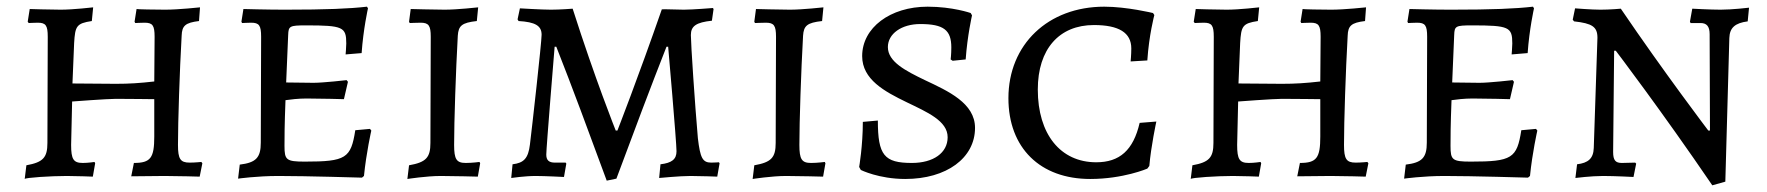

<svg xmlns="http://www.w3.org/2000/svg" viewBox="-20 -527 5293 575"><path d="M54 9C56 5 132 0 180 0C210 0 258 2 258 2L265 -38L263 -42C263 -42 244 -39 228 -39C200 -39 193 -50 193 -93L196 -223C196 -223 301 -231 327 -231C362 -231 442 -230 442 -230V-118C442 -54 431 -39 381 -39L373 1L473 0C513 0 578 2 578 2L586 -38L583 -42C583 -42 564 -40 548 -40C520 -40 513 -51 513 -93C513 -163 518 -314 524 -420C525 -450 535 -459 576 -464L579 -505C579 -505 514 -498 475 -498C447 -498 389 -499 389 -500L383 -462L385 -458C385 -458 403 -459 413 -459C437 -459 443 -451 443 -417L442 -283C398 -278 367 -276 327 -276L197 -277L202 -398C205 -449 209 -457 255 -464L259 -505C259 -505 199 -498 162 -498C130 -498 69 -500 69 -500L63 -462L66 -458C66 -458 83 -459 93 -459C117 -459 123 -451 123 -417L122 -99C122 -55 109 -41 59 -32Z M693 8C693 8 749 0 814 0C898 0 1064 5 1064 5L1070 0C1077 -70 1092 -136 1092 -136L1088 -141L1044 -137C1031 -53 1016 -43 893 -43C837 -43 832 -48 832 -90C832 -115 832 -151 835 -227C849 -229 873 -232 898 -232C941 -232 1010 -230 1010 -230L1022 -282L1018 -287C1018 -287 948 -279 919 -279L837 -280L843 -422C844 -449 847 -451 897 -451C1007 -451 1017 -446 1017 -397C1017 -386 1015 -364 1015 -364L1063 -368C1068 -440 1082 -502 1082 -502L1079 -507C1026 -501 959 -498 832 -498C780 -498 709 -500 709 -500L703 -462L705 -458C705 -458 723 -459 732 -459C756 -459 762 -451 762 -417L761 -100C761 -55 747 -40 698 -34Z M1200 9C1200 9 1257 0 1300 0C1338 0 1411 2 1411 2L1418 -38L1416 -42C1416 -42 1394 -39 1375 -39C1347 -39 1340 -50 1340 -93C1340 -163 1345 -313 1351 -420C1353 -450 1363 -459 1408 -464L1412 -505C1412 -505 1349 -498 1312 -498C1277 -498 1216 -500 1210 -500L1205 -462L1207 -458C1207 -458 1228 -459 1240 -459C1264 -459 1270 -450 1270 -417L1269 -99C1269 -55 1256 -41 1205 -32Z M1797 14 1826 8C1878 -132 1930 -270 1976 -387H1981C1981 -387 2006 -102 2006 -74C2006 -50 1992 -39 1958 -35L1954 6C1956 6 2015 0 2048 0C2079 0 2128 2 2128 2L2135 -38L2133 -41C2133 -41 2120 -40 2110 -40C2084 -40 2077 -54 2070 -113C2061 -216 2049 -396 2049 -422C2049 -449 2065 -460 2112 -465L2117 -500L2115 -503C2115 -503 2054 -498 2028 -498C2007 -498 1968 -500 1962 -499C1890 -292 1829 -136 1829 -136H1824C1824 -136 1762 -291 1695 -501C1695 -501 1657 -498 1630 -498C1603 -498 1537 -502 1537 -502L1530 -469L1533 -464C1583 -461 1602 -450 1602 -423C1602 -400 1573 -142 1567 -94C1562 -53 1549 -39 1515 -35L1511 6C1511 6 1552 0 1584 0C1612 0 1669 3 1669 3L1676 -37L1674 -40H1642C1624 -40 1616 -47 1616 -64C1616 -84 1641 -387 1641 -387H1646C1693 -268 1744 -130 1797 14Z M2234 9C2234 9 2291 0 2334 0C2372 0 2445 2 2445 2L2452 -38L2450 -42C2450 -42 2428 -39 2409 -39C2381 -39 2374 -50 2374 -93C2374 -163 2379 -313 2385 -420C2387 -450 2397 -459 2442 -464L2446 -505C2446 -505 2383 -498 2346 -498C2311 -498 2250 -500 2244 -500L2239 -462L2241 -458C2241 -458 2262 -459 2274 -459C2298 -459 2304 -450 2304 -417L2303 -99C2303 -55 2290 -41 2239 -32Z M2691 9C2815 9 2900 -54 2900 -144C2900 -218 2820 -254 2750 -287C2692 -315 2639 -342 2639 -386C2639 -426 2680 -455 2736 -455C2806 -455 2829 -437 2829 -385C2829 -364 2827 -349 2827 -349L2833 -345L2872 -349C2877 -420 2891 -481 2891 -481L2887 -488C2887 -488 2833 -507 2758 -507C2646 -507 2562 -444 2562 -359C2562 -289 2629 -253 2695 -221C2757 -191 2818 -165 2818 -116C2818 -69 2775 -39 2711 -39C2628 -39 2609 -62 2609 -166L2564 -162C2564 -90 2553 -27 2553 -27L2558 -18C2558 -18 2612 9 2691 9Z M3245 9C3344 9 3416 -22 3416 -22L3422 -30C3427 -89 3443 -163 3443 -163L3393 -159C3374 -77 3333 -41 3263 -41C3156 -41 3088 -125 3088 -259C3088 -380 3152 -452 3256 -452C3331 -452 3368 -429 3368 -382C3368 -363 3366 -343 3366 -343L3416 -346C3421 -422 3437 -482 3437 -482L3433 -488C3433 -488 3355 -507 3287 -507C3119 -507 3000 -394 3000 -233C3000 -84 3095 9 3245 9Z M3546 9C3548 5 3624 0 3672 0C3702 0 3750 2 3750 2L3757 -38L3755 -42C3755 -42 3736 -39 3720 -39C3692 -39 3685 -50 3685 -93L3688 -223C3688 -223 3793 -231 3819 -231C3854 -231 3934 -230 3934 -230V-118C3934 -54 3923 -39 3873 -39L3865 1L3965 0C4005 0 4070 2 4070 2L4078 -38L4075 -42C4075 -42 4056 -40 4040 -40C4012 -40 4005 -51 4005 -93C4005 -163 4010 -314 4016 -420C4017 -450 4027 -459 4068 -464L4071 -505C4071 -505 4006 -498 3967 -498C3939 -498 3881 -499 3881 -500L3875 -462L3877 -458C3877 -458 3895 -459 3905 -459C3929 -459 3935 -451 3935 -417L3934 -283C3890 -278 3859 -276 3819 -276L3689 -277L3694 -398C3697 -449 3701 -457 3747 -464L3751 -505C3751 -505 3691 -498 3654 -498C3622 -498 3561 -500 3561 -500L3555 -462L3558 -458C3558 -458 3575 -459 3585 -459C3609 -459 3615 -451 3615 -417L3614 -99C3614 -55 3601 -41 3551 -32Z M4185 8C4185 8 4241 0 4306 0C4390 0 4556 5 4556 5L4562 0C4569 -70 4584 -136 4584 -136L4580 -141L4536 -137C4523 -53 4508 -43 4385 -43C4329 -43 4324 -48 4324 -90C4324 -115 4324 -151 4327 -227C4341 -229 4365 -232 4390 -232C4433 -232 4502 -230 4502 -230L4514 -282L4510 -287C4510 -287 4440 -279 4411 -279L4329 -280L4335 -422C4336 -449 4339 -451 4389 -451C4499 -451 4509 -446 4509 -397C4509 -386 4507 -364 4507 -364L4555 -368C4560 -440 4574 -502 4574 -502L4571 -507C4518 -501 4451 -498 4324 -498C4272 -498 4201 -500 4201 -500L4195 -462L4197 -458C4197 -458 4215 -459 4224 -459C4248 -459 4254 -451 4254 -417L4253 -100C4253 -55 4239 -40 4190 -34Z M5101 -136H5096C5096 -136 4963 -311 4834 -501C4834 -501 4802 -498 4773 -498C4746 -498 4697 -502 4697 -502L4690 -468L4694 -463C4748 -457 4764 -447 4764 -414L4753 -84C4752 -52 4736 -39 4703 -35L4698 6C4698 6 4745 0 4781 0C4816 0 4872 3 4872 3L4880 -37L4877 -40L4837 -39C4818 -39 4811 -47 4811 -72L4814 -375H4819C4819 -375 4956 -195 5108 28L5147 17L5159 -413C5160 -444 5176 -458 5214 -463L5218 -504C5218 -504 5168 -498 5133 -498C5103 -498 5048 -501 5048 -501L5041 -462L5043 -458H5073C5091 -458 5100 -448 5100 -425Z"/></svg>

Font: Alegreya SC
Style: Regular
Weight: 400
Designer: Juan Pablo del Peral
Foundry: Huerta Tipografica
Version: Version 2.007;PS 002.007;hotconv 1.0.88;makeotf.lib2.5.64775